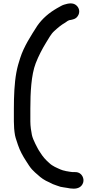

<svg xmlns="http://www.w3.org/2000/svg" viewBox="-20 -760 579 1142"><path d="M424 263.5H412C411.6 263.5 410.9 263.5 410.4 263.4L394.4 261.4C390.3 260.9 386.8 260 377.8 258.5C375.8 258.4 370.8 257.6 366.4 256C359.6 254.5 348.8 252.4 340.6 248.3C318.8 238.4 292.9 229.1 272.4 209.1C250.6 189.9 235.6 173.4 218.6 146C206.5 129.1 199.7 113.2 189.9 94.7C181.4 77.7 172.7 57.3 169.7 42.5C165.4 20.6 160.5 -8.6 160.5 -38V-114C160.5 -210.3 165.7 -314.2 192.3 -383.5C209 -426.9 232.2 -471.1 255.4 -508.6C268.4 -529 283.2 -558.2 302.7 -575.3C322.4 -593.4 342.8 -611.2 368.6 -625.8C374.9 -629.9 385.2 -640.7 401.5 -641.5C422.2 -646.2 431.8 -649.3 441.8 -663.3C459 -687.3 451.2 -716.2 430.7 -730.8C411.8 -744.3 387.1 -740.7 360.3 -732.1C345.4 -727.3 338 -720.7 318.9 -711C272.3 -684.2 232 -650.2 201.4 -606.1C164.6 -548.2 121.8 -483.6 99.9 -414.2C90.8 -385.4 83.9 -364.3 77.3 -328.7C65.6 -265.6 62.5 -188.4 62.5 -113V-38C62.5 -8.9 64.7 18.3 69.3 44.6C74.8 70.2 80 78.1 86.9 102.3C97.9 135.2 116.6 169.9 135.5 198.2C147.7 217.2 157.2 233 170 247.4L188.6 265.9C210.2 285.4 227.4 301.4 252.9 315C264 321 280.3 327 293.8 334.9C306.1 340.5 322.3 344.6 339.6 351C351.4 353.7 365.9 355.2 380.2 357.7L397 360.7C428.6 365.2 451.2 359.7 464.6 344.3C483.8 322.2 478.4 291.1 459.1 274.5C449.3 266 438.8 263.5 424 263.5Z"/></svg>

Font: Smoothie
Style: Light
Weight: 400
Foundry: Cannot Into Space Fonts
Version: Version 0.8